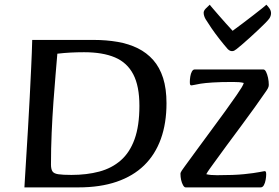

<svg xmlns="http://www.w3.org/2000/svg" viewBox="-20 -812 1211 832"><path d="M85.8 0Q86.5 -9.6 88.5 -45.6Q90.5 -81.5 94 -135.5Q97.5 -189.5 101.3 -254.8Q105.2 -320.1 108.7 -388.4Q112.2 -456.8 115.2 -521.7Q118.3 -586.5 119.6 -639H385.2Q441.2 -639 489.8 -630.5Q538.4 -622 577.2 -602.8Q615.9 -583.6 644 -551.9Q672 -520.2 686.8 -473.8Q701.5 -427.5 701.5 -364.7Q701.5 -278 677.1 -210.2Q652.7 -142.3 604.7 -95.5Q556.7 -48.8 485.4 -24.4Q414.1 0 320.3 0ZM289.6 -54Q356 -54 410.2 -68.5Q464.5 -83 503.4 -117.1Q542.4 -151.2 563.2 -209Q584.1 -266.8 584.1 -353.6Q584.1 -439 557.5 -489.9Q531 -540.7 478.1 -563.2Q425.1 -585.7 344.1 -585.7Q313.5 -585.7 285.4 -584.2Q257.3 -582.7 228.5 -579.3Q225.5 -540.6 220.7 -487Q216 -433.4 211.5 -369.5Q206.9 -305.6 203.9 -236.8Q200.9 -167.9 200.9 -99Q200.9 -80 206.9 -70Q212.9 -60 232.3 -57Q251.6 -54 289.6 -54ZM784.3 0Q778.6 0 773.3 -9.4Q767.9 -18.8 764.9 -32.1Q762 -45.4 762 -58.8Q762 -64.5 768.1 -73.4Q774.2 -82.3 780.5 -90.9Q804.3 -123.5 834.2 -164.4Q864 -205.4 895.7 -248Q927.4 -290.5 955.7 -329.8Q984 -369.1 1005.1 -399.5Q1018.4 -418.8 1026.4 -431.8Q1034.3 -444.8 1036.4 -452.5Q1027.4 -454.9 1016.5 -455.9Q1005.6 -456.8 990 -456.8Q936.2 -456.8 902.1 -454.6Q868 -452.4 849.4 -449.4Q830.8 -446.3 821.9 -444.1Q813 -442 810 -442Q806 -442 804.3 -444.5Q802.6 -447.1 802.6 -456.6Q802.6 -467.4 804.6 -480.2Q806.6 -493.1 811.5 -502Q816.5 -511 823.4 -511H1121.1Q1127.8 -511 1133 -500.6Q1138.2 -490.1 1141.5 -474.9Q1144.8 -459.7 1144.8 -443.9Q1144.8 -437.2 1141 -429.6Q1137.1 -422.1 1129.1 -411.1Q1110.8 -384.1 1083.3 -346Q1055.9 -308 1024.7 -265.8Q993.5 -223.6 962.6 -182Q931.8 -140.5 906.6 -105.2Q896.3 -91.1 887.9 -79.3Q879.4 -67.5 873.9 -57.2Q883.5 -54.7 895 -53.8Q906.4 -52.8 920.5 -52.8Q994.7 -52.8 1038.8 -57.4Q1082.8 -62 1103.3 -66.2Q1123.8 -70.4 1126.1 -70.4Q1130.4 -70.4 1132 -67.5Q1133.5 -64.6 1133.5 -55.8Q1133.5 -46 1131.1 -32.7Q1128.8 -19.3 1123.5 -9.7Q1118.2 0 1109.3 0ZM985.4 -590.5Q980.9 -590.5 976.7 -592.3Q972.4 -594.1 966.9 -599.3Q950.4 -618.1 931.3 -642.5Q912.2 -666.9 896 -690.5Q879.8 -714.2 871 -728.8Q867.3 -735.1 864.9 -742.5Q862.5 -749.9 862.5 -756.9Q862.5 -765.5 871.9 -775.3Q881.3 -785.1 889.1 -791.7Q890.6 -788.7 901.8 -775.9Q912.9 -763.1 928.4 -745.1Q943.9 -727.1 959.9 -709.4Q975.9 -691.8 988 -678.5Q1007.2 -692.4 1030.9 -710.3Q1054.5 -728.2 1077.2 -745.7Q1099.8 -763.1 1115.6 -775.8Q1131.4 -788.4 1134.2 -791.7Q1141.8 -784.4 1148.1 -774.9Q1154.5 -765.3 1154.5 -754.6Q1154.5 -749.4 1152.8 -743.7Q1151.2 -738 1147.3 -732.2Q1143.3 -726.2 1130.2 -712.7Q1117.1 -699.2 1099.1 -682.5Q1081.1 -665.7 1062.5 -648.7Q1043.9 -631.7 1028.4 -618.6Q1012.9 -605.5 1005.1 -599.3Q998.3 -594.1 994.5 -592.3Q990.6 -590.5 985.4 -590.5Z"/></svg>

Font: Briem Hand Thin
Style: Regular
Weight: 100
Designer: Gunnlaugur SE Briem, Eben Sorkin
Foundry: Sorkin Type Co.
Version: Version 1.003